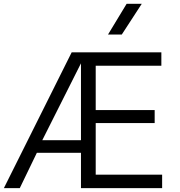

<svg xmlns="http://www.w3.org/2000/svg" viewBox="-31 -970 928 990"><path d="M-11 0 338.5 -700H801V-631H462.5V-402.5H766.5V-335.5H462.5V-69.5H805V0H386.5V-182H159L71 0ZM187 -247H386.5V-643.5ZM526 -792 622 -950.5H700L597 -792Z"/></svg>

Font: Geologica Cursive ExtraLight
Style: Regular
Weight: 250
Designer: Sindre Bremnes, Frode Helland
Foundry: Monokrom Skriftforlag AS
Version: Version 1.010;gftools[0.9.28]